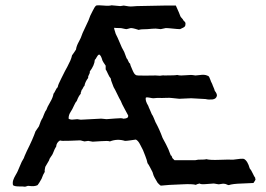

<svg xmlns="http://www.w3.org/2000/svg" viewBox="-20 -701 1005 725"><path d="M639 -96H717Q725 -98 728 -98Q755 -98 759 -100Q773 -96 809 -97.5Q845 -99 860 -98Q893 -103 901 -101Q915 -94 923 -65Q928 -60 934 -47Q940 -34 944 -29Q943 -27 944 -26Q945 -25 945 -24Q945 -21 937 -10Q927 -9 892.5 -8Q858 -7 844 -2Q841 -2 836 -4.5Q831 -7 827 -7Q823 -8 816 -6.5Q809 -5 806 -5Q803 -5 796.5 -6.5Q790 -8 786 -8Q781 -8 759.5 -6Q738 -4 734 -8Q733 -8 727.5 -6.5Q722 -5 720 -3Q705 -7 669 -5Q611 -3 587 0Q581 -4 575 -11Q573 -14 569.5 -20.5Q566 -27 564 -30Q560 -36 556 -51Q553 -57 547 -68.5Q541 -80 537 -85Q535 -96 528.5 -112.5Q522 -129 520 -134Q518 -137 510 -153.5Q502 -170 493 -174Q485 -173 472 -171Q459 -169 452 -169Q423 -178 395 -167Q388 -170 363 -168Q338 -166 330 -166Q327 -166 321.5 -167.5Q316 -169 313 -169Q310 -169 306 -168Q302 -167 299 -167Q297 -167 291 -169Q285 -171 282 -171Q280 -171 244 -169.5Q208 -168 207 -171Q193 -163 192 -147Q187 -141 179 -120Q178 -117 172 -109Q166 -101 165 -95L151 -71Q151 -69 149.5 -63Q148 -57 149 -52Q143 -43 137 -26Q127 -8 122 -2Q111 4 89 1Q86 0 81.5 2Q77 4 73 4Q70 3 52 3Q34 3 29 -2Q27 -12 30 -21Q33 -30 39 -40Q45 -50 47 -55Q50 -61 54 -71.5Q58 -82 62 -90Q66 -98 70 -104Q70 -106 81 -130Q105 -178 114 -205Q116 -207 127 -224Q134 -246 141 -256Q142 -258 146.5 -270Q151 -282 155 -286Q158 -296 169 -314.5Q180 -333 182 -347Q185 -350 189.5 -359.5Q194 -369 198 -372Q199 -381 211 -404L225 -432Q228 -437 234.5 -449.5Q241 -462 245.5 -472Q250 -482 252 -492Q255 -496 260.5 -504Q266 -512 267 -514Q268 -522 271 -529.5Q274 -537 278.5 -545Q283 -553 285 -558Q290 -574 303 -600Q316 -626 321 -642Q323 -645 330 -660Q337 -675 343 -680Q351 -682 371.5 -680Q392 -678 401 -681Q431 -678 434 -678Q437 -678 441 -679Q445 -680 447 -680Q465 -677 466 -677Q472 -676 483 -677Q494 -678 497 -678Q628 -681 644 -680Q659 -647 661 -640Q662 -637 666.5 -632.5Q671 -628 672 -625Q673 -623 676 -620.5Q679 -618 680 -615Q681 -612 680 -607Q680 -600 670.5 -596Q661 -592 660 -591Q651 -591 633 -593Q615 -595 606 -595L587 -591Q584 -591 578 -592Q572 -593 568 -593Q557 -593 537 -591Q510 -591 504 -588Q501 -589 491 -592Q481 -595 475 -595Q472 -595 466 -593Q460 -591 458 -591Q454 -591 446 -593Q438 -595 434 -595Q419 -595 411 -596Q410 -594 417 -573Q423 -562 433 -538Q439 -522 449 -505Q450 -501 453.5 -493Q457 -485 458 -481Q461 -479 464 -471Q467 -463 471 -461Q471 -457 480 -437Q487 -420 493 -418Q494 -415 528.5 -415.5Q563 -416 568 -416Q571 -416 576.5 -415.5Q582 -415 584 -415Q586 -415 591.5 -416Q597 -417 600 -416Q643 -416 649 -418Q656 -416 664.5 -416Q673 -416 683.5 -417Q694 -418 701 -418Q706 -418 718 -416Q723 -416 733 -417.5Q743 -419 750.5 -418.5Q758 -418 764 -415Q769 -414 771.5 -406.5Q774 -399 775 -398Q776 -394 779 -388.5Q782 -383 783 -379Q791 -361 791 -358Q800 -347 799 -339Q796 -327 782 -325.5Q768 -324 756 -327Q708 -330 702 -330Q694 -330 679 -329Q664 -328 657 -328Q652 -328 642.5 -329.5Q633 -331 628 -331Q621 -332 609 -331.5Q597 -331 592 -331Q573 -332 559 -330Q555 -330 546 -332Q537 -334 531 -333Q527 -322 540 -301Q541 -297 546 -286.5Q551 -276 553 -270Q557 -265 561.5 -253.5Q566 -242 567 -240Q582 -213 594 -180Q609 -153 616 -137Q617 -135 620 -126.5Q623 -118 625 -114L627 -113Q628 -113 628 -112Q629 -110 629.5 -108Q630 -106 631 -104ZM464 -262V-265Q460 -273 450 -291Q440 -309 436 -320Q431 -328 422.5 -346Q414 -364 409 -372Q408 -376 403.5 -386.5Q399 -397 398 -405Q393 -410 387.5 -422.5Q382 -435 379 -439V-453Q368 -469 367 -472Q361 -494 354 -495Q349 -493 345 -485Q341 -477 338 -475Q337 -455 319 -431Q320 -425 316 -419Q312 -413 313 -407Q301 -391 299 -377Q296 -375 293.5 -369Q291 -363 288 -361Q288 -358 286 -354Q284 -350 285 -347Q277 -339 270 -320Q265 -315 260 -303.5Q255 -292 253 -289Q251 -285 247 -279Q243 -273 241 -267Q239 -261 239 -253Q243 -250 248.5 -249.5Q254 -249 261 -250Q268 -251 272 -251Q274 -251 278 -250Q282 -249 285 -249L362 -253Q366 -253 372.5 -252Q379 -251 382 -251Q388 -251 414.5 -253.5Q441 -256 445 -253Q446 -253 448 -253Q464 -254 464 -262Z"/></svg>

Font: FuturaRenner
Style: Regular
Weight: 400
Designer: BSozoo
Foundry: BSozoo
Version: Version 1.001;PS 001.001;hotconv 1.0.70;makeotf.lib2.5.58329